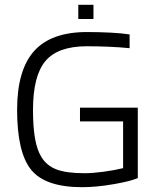

<svg xmlns="http://www.w3.org/2000/svg" viewBox="-20 -770 643 797"><path d="M491 -266H312V-323H552V-31Q524 -18 452 -5.5Q380 7 321 7Q168 7 109.5 -65Q51 -137 51 -314Q51 -479 121.5 -558Q192 -637 341 -637Q393 -637 440 -634.5Q487 -632 518 -627V-570Q478 -574 431.5 -576Q385 -578 341 -578Q220 -578 168.5 -516.5Q117 -455 117 -314Q117 -242 125.5 -194.5Q134 -147 152 -118Q174 -82 215 -66.5Q256 -51 331 -51Q364 -51 409 -57Q454 -63 491 -72ZM368 -691H305V-750H368Z"/></svg>

Font: Blinker Light
Style: Regular
Weight: 300
Designer: Juergen Huber
Foundry: supertype
Version: Version 1.017;hotconv 1.0.117;makeotfexe 2.5.65602